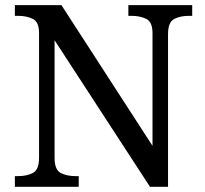

<svg xmlns="http://www.w3.org/2000/svg" viewBox="-20 -717 785 737"><path d="M37.1 0V-41H49.8Q83 -41 106.4 -53.2Q129.9 -65.4 129.9 -111.3V-589.8Q129.9 -632.8 106 -644.5Q82 -656.2 49.8 -656.2H37.1V-697.3H215.8L565.4 -157.2V-589.8Q565.4 -632.8 541.5 -644.5Q517.6 -656.2 485.4 -656.2H472.7V-697.3H717.8V-656.2H705.1Q671.9 -656.2 648.4 -644Q625 -631.8 625 -585.9V0H555.7L189.5 -562.5V-111.3Q189.5 -65.4 212.9 -53.2Q236.3 -41 269.5 -41H282.2V0Z"/></svg>

Font: Noto Serif Todhri
Style: Regular
Weight: 400
Designer: Mikhail Merkuryev
Version: Version 1.000; ttfautohint (v1.8.4.7-5d5b)